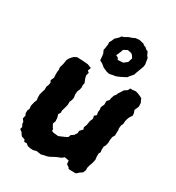

<svg xmlns="http://www.w3.org/2000/svg" viewBox="-182 -858 906 987"><g transform="rotate(30 271.0 -364.0)"><path d="M165 18 146 17 130 13 120 4H104L99 -8L80 -14L72 -24L68 -32L53 -43L57 -57L49 -72V-82L38 -97L42 -116L37 -127V-143L43 -157L41 -174L47 -199L53 -213L51 -228V-248L57 -269L61 -281V-298L67 -314L69 -327L63 -339L72 -358L71 -374V-392L73 -405L71 -419L78 -444L82 -469L89 -482L99 -494L108 -502L122 -509L151 -508L165 -507L178 -506L188 -505L211 -496L204 -477L214 -469L209 -452L212 -438L216 -427L222 -412L219 -400L220 -386L217 -372L211 -358L209 -339L212 -320L209 -305L203 -291V-274L199 -257L192 -233V-219L184 -207L189 -190L191 -169L185 -152L192 -137L200 -126V-116L211 -112L240 -109L257 -116L280 -126L289 -132L293 -145L309 -156L320 -173V-186L336 -203L332 -215L339 -232L343 -257L351 -276L347 -291L359 -302L356 -319L358 -332L356 -348L365 -367V-389L377 -402L378 -412L384 -431L394 -444L397 -453L406 -466L415 -481L433 -493L439 -506H454L472 -508L488 -503L502 -497L513 -491L518 -479L523 -469L524 -447L513 -422L519 -404L520 -392L509 -375L504 -363L500 -348L499 -330L493 -318L491 -299L493 -289L492 -270V-258L484 -244L481 -226V-209L477 -191L470 -179L469 -160L471 -146L465 -135V-116L467 -99L463 -80L459 -68L455 -58L451 -41L452 -30L445 -12L429 -1L416 11L403 12L371 11L369 5L352 -7L350 -27L325 -32L311 -21L288 -12L272 -4L258 4L245 9L226 13L210 17L182 13ZM308 -517 292 -520 267 -531 250 -545 233 -554 231 -578 229 -592 221 -610 224 -623 227 -646 226 -658 234 -672 240 -687 251 -697 260 -706 266 -715 281 -720 298 -730 318 -737 333 -744 356 -746 382 -740 390 -733 400 -730 411 -720 421 -716 430 -696 438 -687 442 -663 444 -651 442 -637 434 -615 426 -594 421 -578 406 -561 397 -549 380 -540 362 -531 342 -523 332 -522ZM310 -601 341 -603 349 -609 362 -619 370 -645 360 -660 351 -667 329 -671 307 -659 304 -648 291 -618 304 -612Z"/></g></svg>

Font: Winky Rough SemiBold
Style: Italic
Weight: 600
Italic angle: -8.97852°
Designer: Simon Atzbach
Foundry: typofactur
Version: Version 1.206; ttfautohint (v1.8.4.7-5d5b)